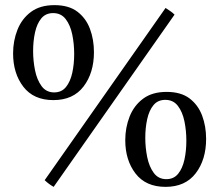

<svg xmlns="http://www.w3.org/2000/svg" viewBox="-20 -719 854 748"><path d="M346 -516Q346 -435 305.5 -382Q265 -329 188 -329Q111 -329 71 -381Q31 -433 31 -511Q31 -560 48 -603Q65 -646 100.5 -672.5Q136 -699 192 -699Q248 -699 281.5 -673.5Q315 -648 330.5 -606.5Q346 -565 346 -516ZM187 -668Q158 -668 141 -647.5Q124 -627 116.5 -593Q109 -559 109 -520Q109 -482 116.5 -445Q124 -408 142 -383.5Q160 -359 191 -359Q220 -359 237 -380Q254 -401 261.5 -435Q269 -469 269 -509Q269 -548 261.5 -584.5Q254 -621 236 -644.5Q218 -668 187 -668ZM660 -662 189 9Q171 -1 154 -17L625 -688Q634 -682 643 -676Q652 -670 660 -662ZM783 -178Q783 -97 742.5 -44Q702 9 625 9Q548 9 508 -43Q468 -95 468 -173Q468 -222 485 -265Q502 -308 537.5 -334.5Q573 -361 629 -361Q685 -361 718.5 -335.5Q752 -310 767.5 -268.5Q783 -227 783 -178ZM624 -330Q595 -330 578 -309.5Q561 -289 553.5 -255Q546 -221 546 -182Q546 -144 553.5 -107Q561 -70 579 -45.5Q597 -21 628 -21Q657 -21 674 -42Q691 -63 698.5 -97Q706 -131 706 -171Q706 -210 698.5 -246.5Q691 -283 673 -306.5Q655 -330 624 -330Z"/></svg>

Font: Tiro Bangla
Style: Regular
Weight: 400
Designer: Bangla: John Hudson & Fiona Ross. Latin: John Hudson.
Foundry: Tiro Typeworks Ltd.
Version: Version 1.60